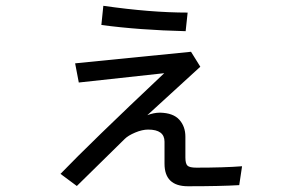

<svg xmlns="http://www.w3.org/2000/svg" viewBox="-20 -609 1040 665"><path d="M331.1 -522.5 337.9 -588.9Q502 -565.4 629.9 -565.4L623 -501Q461.9 -504.9 331.1 -522.5ZM189.5 -6.8Q293 -114.3 548.8 -355.5L252.9 -323.2L240.2 -389.6L641.6 -429.7L673.8 -377.9Q673.8 -377.9 490.2 -210Q512.7 -218.8 534.2 -218.8Q580.1 -217.8 601.1 -194.3Q622.1 -170.9 622.1 -135.7V-63.5Q622.1 -42 629.4 -35.2Q636.7 -28.3 660.2 -28.3Q755.9 -28.3 818.4 -33.2L808.6 32.2Q743.2 36.1 630.9 36.1Q549.8 36.1 549.8 -42V-118.2Q549.8 -160.2 493.2 -160.2Q472.7 -160.2 448.2 -149.9Q423.8 -139.6 412.1 -127.9L246.1 35.2Z"/></svg>

Font: Gothic A1
Style: Regular
Weight: 400
Designer: HanYang I&C Co.,Ltd.
Foundry: HanYang I&C Co.,Ltd.
Version: Version 2.50